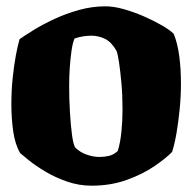

<svg xmlns="http://www.w3.org/2000/svg" viewBox="-20 -588 610 608"><path d="M270 0Q230 0 192.5 -13Q155 -26 124 -44.5Q93 -63 72.5 -79.5Q52 -96 44 -103Q28 -130 22 -171Q16 -212 16 -258Q16 -300 20 -339.5Q24 -379 30 -411.5Q36 -444 42 -464Q59 -476 87.5 -493.5Q116 -511 152.5 -528Q189 -545 230.5 -556.5Q272 -568 314 -568Q340 -568 372 -559Q404 -550 436 -536Q468 -522 493 -507.5Q518 -493 530 -481Q542 -452 547.5 -411.5Q553 -371 553 -324Q553 -283 549 -242.5Q545 -202 539 -167Q533 -132 525 -107Q507 -88 470 -62.5Q433 -37 382 -18.5Q331 0 270 0ZM295 -91Q311 -91 325.5 -94.5Q340 -98 353 -110Q361 -136 364.5 -171Q368 -206 368 -241Q368 -287 364.5 -325Q361 -363 357 -390Q353 -417 349 -427Q333 -455 312.5 -465Q292 -475 269 -475Q258 -475 244 -473Q230 -471 216 -466Q210 -452 206.5 -427.5Q203 -403 201 -374.5Q199 -346 199 -317Q199 -273 201.5 -232Q204 -191 208 -161Q212 -131 218 -121Q233 -106 254 -98.5Q275 -91 295 -91Z"/></svg>

Font: Texturina 12pt Black
Style: Regular
Weight: 900
Designer: Guillermo Torres Carreño
Foundry: Omnibus-Type
Version: Version 1.002